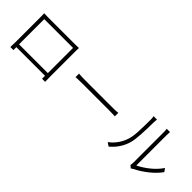

<svg xmlns="http://www.w3.org/2000/svg" viewBox="143 -1722 2715 2715"><g transform="rotate(45 1500.0 -364.5)"><path d="M237 -672H767Q823 -672 850 -674Q848 -652 848 -605V-111Q848 -28 850 2H788Q790 -28 790 -96V-616H214V-96Q214 -32 216 2H154Q157 -49 157 -111V-605Q157 -652 155 -674Q194 -672 237 -672ZM188 -57V-112H815V-57Z M1236 -414H1789Q1838 -414 1876 -418L1892 -419V-349L1867 -351Q1827 -353 1790 -353H1236Q1163 -353 1107 -349V-419Q1175 -414 1236 -414Z M2540 -69V-675Q2540 -709 2536 -735L2535 -744H2601Q2598 -711 2598 -675V-73Q2679 -111 2766.5 -181Q2854 -251 2910 -335L2945 -287Q2883 -201 2790.5 -128Q2698 -55 2603 -8Q2592 -2 2577 8L2572 12L2534 -21Q2540 -47 2540 -69ZM2254 -269Q2274 -331 2279 -437.5Q2284 -544 2284 -676Q2284 -711 2278 -739H2345Q2341 -709 2341 -676Q2341 -560 2334 -439.5Q2327 -319 2309 -253Q2287 -175 2241 -105.5Q2195 -36 2132 15L2078 -21Q2139 -65 2184.5 -129Q2230 -193 2254 -269Z"/></g></svg>

Font: 寒蝉端黑体 Light
Style: Regular
Weight: 300
Designer: ChillDuanSans {Warren2060}; 
Source Han Sans {Ryoko NISHIZUKA 西塚涼子 (kana, bopomofo & ideographs); Paul D. Hunt (Latin, G
Foundry: ChillType&Adobe
Version: Version 1.300;Glyphs 3.3 (3306)